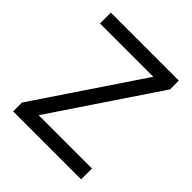

<svg xmlns="http://www.w3.org/2000/svg" viewBox="-191 -842 977 977"><g transform="rotate(45 297.5 -353.5)"><path d="M54.7 -63.5V0H543.9V-78.1H160.2L540 -643.6V-707H50.8V-628.9H434.6Z"/></g></svg>

Font: Pretendard Variable
Style: Regular
Weight: 400
Designer: Base glyphs from Inter by Rasmus Andersson; Hangeul glyphs from Noto Sans CJK(Source Han Sans) by Jang Soo-young and Kan
Foundry: Kil Hyung-jin
Version: Version 1.309;Glyphs 3.2 (3225)